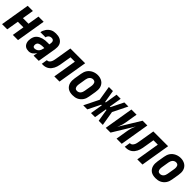

<svg xmlns="http://www.w3.org/2000/svg" viewBox="363 -1903 3273 3273"><g transform="rotate(45 2000.0 -266.5)"><path d="M1 0 89 -530H214L180 -324H315L349 -530H474L386 0H261L297 -219H163L126 0Z M646 8Q625 8 604 3Q583 -2 566.5 -13.5Q550 -25 539 -42.5Q528 -60 522.5 -80Q517 -100 517 -122Q517 -144 521 -166Q525 -191 536 -216.5Q547 -242 567 -261.5Q587 -281 612 -293.5Q637 -306 663 -313.5Q689 -321 715 -323.5Q741 -326 767 -326H815L819 -353Q819 -353 819 -353Q819 -353 819 -353Q822 -367 821 -382Q820 -397 813.5 -409Q807 -421 794 -427Q781 -433 766 -433Q752 -433 738 -429Q724 -425 712.5 -415.5Q701 -406 693.5 -392.5Q686 -379 684 -365H560Q564 -389 573.5 -411.5Q583 -434 597 -454.5Q611 -475 630.5 -491.5Q650 -508 672.5 -519Q695 -530 719 -534Q743 -538 766 -538Q794 -538 820.5 -533.5Q847 -529 870 -517Q893 -505 910.5 -486Q928 -467 936.5 -442.5Q945 -418 945.5 -390.5Q946 -363 942 -335L886 0H761L774 -76Q764 -58 750.5 -42.5Q737 -27 720.5 -15Q704 -3 685 2.5Q666 8 646 8ZM685 -97Q705 -97 725 -105Q745 -113 760 -128.5Q775 -144 783 -164Q791 -184 795 -204L798 -221H767Q755 -221 743 -220Q731 -219 719.5 -217Q708 -215 696 -211.5Q684 -208 673 -201.5Q662 -195 655 -184Q648 -173 646 -161Q644 -150 644.5 -138.5Q645 -127 649.5 -117Q654 -107 663.5 -102Q673 -97 685 -97Z M958 0 975 -105Q987 -105 999 -108.5Q1011 -112 1020.5 -120Q1030 -128 1037.5 -138.5Q1045 -149 1050 -160.5Q1055 -172 1058 -183.5Q1061 -195 1063.5 -206.5Q1066 -218 1068 -230Q1070 -242 1072 -253Q1072 -256 1072.5 -258.5Q1073 -261 1074 -264L1118 -530H1474L1386 0H1261L1331 -425H1226L1196 -247Q1192 -223 1187.5 -200Q1183 -177 1176 -154.5Q1169 -132 1157.5 -110Q1146 -88 1130.5 -68.5Q1115 -49 1094.5 -34.5Q1074 -20 1051 -12Q1028 -4 1004.5 -2Q981 0 958 0Z M1705 8Q1676 8 1647.5 2Q1619 -4 1595.5 -19Q1572 -34 1556 -57Q1540 -80 1532.5 -107Q1525 -134 1525 -164Q1525 -194 1530 -223L1552 -353Q1556 -379 1564.5 -403.5Q1573 -428 1588 -450.5Q1603 -473 1624.5 -490.5Q1646 -508 1670 -519Q1694 -530 1719.5 -535.5Q1745 -541 1771 -541Q1800 -541 1828 -533.5Q1856 -526 1879.5 -511Q1903 -496 1919.5 -473Q1936 -450 1943.5 -423Q1951 -396 1950.5 -366Q1950 -336 1945 -307L1923 -177Q1919 -151 1910.5 -126.5Q1902 -102 1887 -80Q1872 -58 1851 -40Q1830 -22 1806 -11Q1782 0 1756 4Q1730 8 1705 8ZM1708 -97Q1726 -97 1743.5 -104.5Q1761 -112 1773 -126.5Q1785 -141 1791.5 -158.5Q1798 -176 1801 -194L1823 -324Q1825 -336 1826 -348.5Q1827 -361 1825.5 -373Q1824 -385 1820.5 -396.5Q1817 -408 1809 -416.5Q1801 -425 1789.5 -429Q1778 -433 1766 -433Q1748 -433 1731 -425Q1714 -417 1702 -402.5Q1690 -388 1683.5 -371Q1677 -354 1674 -336L1653 -206Q1651 -194 1650 -181.5Q1649 -169 1650 -157Q1651 -145 1654.5 -134Q1658 -123 1665.5 -114Q1673 -105 1684 -101Q1695 -97 1708 -97Z M1958 0 2089 -265 2046 -530H2144L2181 -306H2195L2232 -530H2331L2294 -306H2308L2419 -530H2517L2386 -265L2430 0H2331L2294 -224H2280L2243 0H2145L2182 -224H2167L2056 0Z M2501 0 2589 -530H2714L2679 -318Q2675 -296 2670.5 -275Q2666 -254 2659.5 -233Q2653 -212 2644.5 -191.5Q2636 -171 2627 -150L2859 -530H2974L2886 0H2761L2796 -212Q2800 -234 2804.5 -255Q2809 -276 2815.5 -297Q2822 -318 2830.5 -338.5Q2839 -359 2848 -380L2616 0Z M2958 0 2975 -105Q2987 -105 2999 -108.5Q3011 -112 3020.5 -120Q3030 -128 3037.5 -138.5Q3045 -149 3050 -160.5Q3055 -172 3058 -183.5Q3061 -195 3063.5 -206.5Q3066 -218 3068 -230Q3070 -242 3072 -253Q3072 -256 3072.5 -258.5Q3073 -261 3074 -264L3118 -530H3474L3386 0H3261L3331 -425H3226L3196 -247Q3192 -223 3187.5 -200Q3183 -177 3176 -154.5Q3169 -132 3157.5 -110Q3146 -88 3130.5 -68.5Q3115 -49 3094.5 -34.5Q3074 -20 3051 -12Q3028 -4 3004.5 -2Q2981 0 2958 0Z M3705 8Q3676 8 3647.5 2Q3619 -4 3595.5 -19Q3572 -34 3556 -57Q3540 -80 3532.5 -107Q3525 -134 3525 -164Q3525 -194 3530 -223L3552 -353Q3556 -379 3564.5 -403.5Q3573 -428 3588 -450.5Q3603 -473 3624.5 -490.5Q3646 -508 3670 -519Q3694 -530 3719.5 -535.5Q3745 -541 3771 -541Q3800 -541 3828 -533.5Q3856 -526 3879.5 -511Q3903 -496 3919.5 -473Q3936 -450 3943.5 -423Q3951 -396 3950.5 -366Q3950 -336 3945 -307L3923 -177Q3919 -151 3910.5 -126.5Q3902 -102 3887 -80Q3872 -58 3851 -40Q3830 -22 3806 -11Q3782 0 3756 4Q3730 8 3705 8ZM3708 -97Q3726 -97 3743.5 -104.5Q3761 -112 3773 -126.5Q3785 -141 3791.5 -158.5Q3798 -176 3801 -194L3823 -324Q3825 -336 3826 -348.5Q3827 -361 3825.5 -373Q3824 -385 3820.5 -396.5Q3817 -408 3809 -416.5Q3801 -425 3789.5 -429Q3778 -433 3766 -433Q3748 -433 3731 -425Q3714 -417 3702 -402.5Q3690 -388 3683.5 -371Q3677 -354 3674 -336L3653 -206Q3651 -194 3650 -181.5Q3649 -169 3650 -157Q3651 -145 3654.5 -134Q3658 -123 3665.5 -114Q3673 -105 3684 -101Q3695 -97 3708 -97Z"/></g></svg>

Font: Iosevka Curly XBdObl
Style: Regular
Weight: 800
Italic angle: -9°
Monospace: yes
Designer: Belleve Invis
Foundry: Belleve Invis
Version: Version 11.1.0; ttfautohint (v1.8.3)